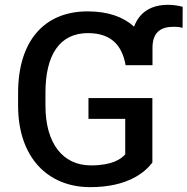

<svg xmlns="http://www.w3.org/2000/svg" viewBox="-20 -768 779 798"><path d="M613.8 -497.1V-568.8C613.8 -636.7 650.9 -656.7 702.6 -656.7C713.9 -656.7 727.5 -655.8 738.8 -652.3L739.3 -739.7C720.2 -745.1 697.8 -748 678.2 -748C627.4 -748 588.9 -731.9 563 -702.1C552.2 -689.5 543.5 -674.3 537.1 -657.2C536.6 -657.2 536.6 -657.2 536.6 -657.7C493.2 -697.3 429.7 -720.7 344.2 -720.7C162.6 -720.7 55.2 -596.2 55.2 -381.8V-329.1C55.2 -114.7 177.7 9.8 355 9.8C512.2 9.8 583 -52.7 613.3 -92.3V-360.4H347.7V-273.9H500.5V-126.5C482.9 -107.4 448.2 -80.6 357.9 -80.6C241.7 -80.6 168.9 -170.9 168.9 -329.1V-382.8C168.9 -538.6 227.1 -630.4 345.7 -630.4C447.8 -630.4 488.8 -572.8 502 -497.1Z"/></svg>

Font: Bert Sans Medium
Style: Regular
Weight: 500
Designer: Christian Robertson (Google), Cristiano Sobral
Foundry: Google, Cristiano Sobral
Version: Version 3.101